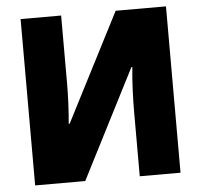

<svg xmlns="http://www.w3.org/2000/svg" viewBox="-51 -767 862 821"><g transform="rotate(-5 379.5 -357.0)"><path d="M67 0H282L521 -468H525Q520 -419 518 -367.5Q516 -316 516 -281V0H691V-714H475L237 -250H233Q237 -294 239 -340Q241 -386 241 -425V-714H67Z"/></g></svg>

Font: Noto Sans UI SemiCondensed Black
Style: Regular
Weight: 900
Width: 4
Designer: Monotype Design Team
Foundry: Monotype Imaging Inc.
Version: 1.001